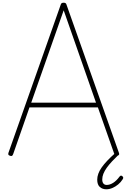

<svg xmlns="http://www.w3.org/2000/svg" viewBox="-20 -1135 939 1414"><path d="M53 12Q43 8 41.5 3.5Q40 -1 42 -9L427 -1100Q429 -1108 434 -1111.5Q439 -1115 449 -1115Q458 -1115 463 -1111.5Q468 -1108 470 -1100L856 -9Q859 -1 857 3.5Q855 8 846 12Q836 16 831 13Q826 10 821 -3L701 -344H197L78 -3Q74 9 69 12.5Q64 16 53 12ZM210 -379H687L449 -1059ZM763 259Q734 259 715 242Q696 225 696 188Q696 167 704 144.5Q712 122 728.5 98.5Q745 75 769.5 49Q794 23 828 -7L856 -2V2Q828 29 805.5 53Q783 77 766.5 100Q750 123 741.5 144.5Q733 166 733 187Q733 206 741.5 216.5Q750 227 766 227Q789 227 813.5 211.5Q838 196 860 166Q865 159 870.5 158.5Q876 158 880 162Q887 167 887.5 173Q888 179 883 186Q870 207 850 223.5Q830 240 807.5 249.5Q785 259 763 259Z"/></svg>

Font: Playwrite FR Moderne Thin
Style: Regular
Weight: 250
Version: Version 1.002